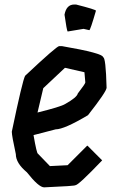

<svg xmlns="http://www.w3.org/2000/svg" viewBox="-20 -847 522 847"><path d="M252.9 -643.6Q434.6 -612.3 434.6 -594.7Q446.8 -594.7 450.2 -460Q450.2 -443.4 368.2 -338.9Q263.2 -276.4 225.6 -276.4L127.9 -251Q142.1 -168.9 147.5 -168.9L200.2 -114.3L278.3 -118.2L364.3 -204.1H366.2L430.7 -139.6Q326.2 -30.3 313.5 -30.3Q313.5 -26.4 174.8 -20.5Q150.9 -20.5 98.6 -86.9Q49.8 -127.4 49.8 -167Q32.2 -248.5 32.2 -264.6V-266.6Q79.1 -491.2 90.8 -512.7Q230 -643.6 241.2 -643.6ZM266.6 -547.9 170.9 -458 145.5 -350.6Q247.6 -376 266.6 -387.7Q319.3 -417 323.2 -434.6Q356.4 -477.5 356.4 -483.4L352.5 -528.3ZM307.6 -827.1H315.4Q403.3 -804.7 403.3 -799.8Q378.4 -713.9 374 -713.9L348.6 -719.7L278.3 -708Q274.4 -712.9 264.6 -782.2Q272.9 -827.1 307.6 -827.1Z"/></svg>

Font: ww_drahtTSB
Style: Regular
Weight: 400
Designer: Dr. Wolfgang Wiebecke
Version: Version 1.06 May 21, 2010, initial release